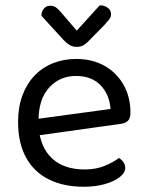

<svg xmlns="http://www.w3.org/2000/svg" viewBox="-20 -700 559 733"><path d="M104 -180 100 -243 402 -284Q398 -339 364 -374.5Q330 -410 270 -410Q208 -410 167.5 -365.5Q127 -321 127 -238V-216Q134 -136 179.5 -94.5Q225 -53 304 -53Q346 -53 380 -67Q414 -81 434 -97Q445 -90 451.5 -80.5Q458 -71 458 -59Q458 -40 436.5 -23.5Q415 -7 379.5 3Q344 13 300 13Q223 13 166.5 -15Q110 -43 79.5 -98.5Q49 -154 49 -234Q49 -291 65.5 -335.5Q82 -380 111.5 -411Q141 -442 182 -458.5Q223 -475 271 -475Q332 -475 378.5 -449Q425 -423 451.5 -376.5Q478 -330 478 -270Q478 -248 468 -238.5Q458 -229 440 -227ZM212 -654 273 -583 361 -680Q381 -679 392.5 -669.5Q404 -660 404 -646Q404 -635 397 -626Q390 -617 379 -605L316 -541Q306 -531 296 -526Q286 -521 272 -521Q263 -521 254.5 -524Q246 -527 238.5 -533Q231 -539 223 -547L138 -640Q138 -650 142 -658.5Q146 -667 153.5 -672.5Q161 -678 171 -678Q184 -678 192.5 -672.5Q201 -667 212 -654Z"/></svg>

Font: Baloo Paaji 2
Style: Regular
Weight: 400
Designer: Shuchita Grover, Noopur Datye and Ek Type
Foundry: Ek Type
Version: Version 1.700